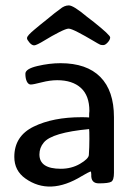

<svg xmlns="http://www.w3.org/2000/svg" viewBox="-20 -678 508 711"><path d="M346 1Q316 1 318 -32Q318 -43 315 -43Q307 -40 283 -26Q164 47 74 -17Q33 -46 33 -97Q33 -174 104.5 -209Q176 -244 282 -244Q301 -244 310 -243Q310 -260 311 -267Q311 -324 279.5 -352.5Q248 -381 192 -381Q165 -381 134 -373Q103 -365 94 -365Q85 -365 79.5 -376Q74 -387 74 -405Q74 -423 118.5 -433.5Q163 -444 204 -444Q301 -444 351.5 -393Q402 -342 402 -244V-38Q402 -11 392 -5Q382 1 346 1ZM309 -104Q311 -132 311 -164Q311 -196 310 -200Q172 -187 142 -150Q126 -131 126 -106Q126 -53 205 -53Q245 -53 276.5 -71.5Q308 -90 309 -104ZM146 -529Q115 -510 106.5 -510Q98 -510 89 -520.5Q80 -531 80 -536.5Q80 -542 87.5 -550Q95 -558 107 -568Q119 -578 130.5 -587.5Q142 -597 153 -605.5Q164 -614 166.5 -616.5Q169 -619 182.5 -629.5Q196 -640 202 -644Q218 -658 235 -658Q252 -658 302 -616Q304 -614 328 -596Q388 -548 388 -539.5Q388 -531 379 -521Q370 -511 362.5 -511Q355 -511 351 -512.5Q347 -514 321 -529.5Q295 -545 269 -558.5Q243 -572 234 -572Q225 -572 198.5 -558.5Q172 -545 146 -529Z"/></svg>

Font: Cagliostro
Style: Regular
Weight: 400
Designer: Matthew Desmond
Foundry: Matthew Desmond
Version: Version